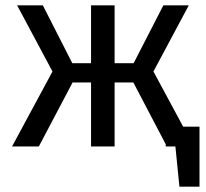

<svg xmlns="http://www.w3.org/2000/svg" viewBox="-20 -547 770 717"><path d="M725 -74V150H650L635 0H599V-8L478 -239H408V0H320V-239H251L125 0H25L176 -280L44 -527H140L250 -311H320V-527H408V-311H479L590 -527H685L553 -280L664 -74Z"/></svg>

Font: FiraGOUPP
Style: Medium
Weight: 400
Designer: bBox Type
Foundry: bBox Type GmbH
Version: Version 1.001